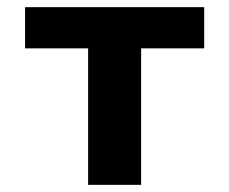

<svg xmlns="http://www.w3.org/2000/svg" viewBox="-20 -516 640 536"><path d="M226 0V-381H50V-496H550V-381H374V0Z"/></svg>

Font: Source Code Pro
Style: Bold
Weight: 700
Monospace: yes
Designer: Paul D. Hunt, Teo Tuominen
Foundry: Adobe Systems Incorporated
Version: Version 2.030;PS 1.000;hotconv 16.6.51;makeotf.lib2.5.65220